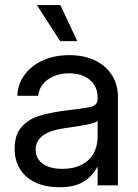

<svg xmlns="http://www.w3.org/2000/svg" viewBox="-20 -748 558 775"><path d="M39.1 -148.4Q39.1 -203.6 66.9 -235.1Q94.7 -266.6 137.5 -280Q180.2 -293.5 244.1 -301.8Q265.6 -304.7 287.1 -307.1Q325.7 -312 341.8 -315.4Q357.9 -318.8 366 -326.7Q374 -334.5 374 -350.6V-355.5Q374 -383.8 360.4 -405.5Q346.7 -427.2 320.8 -439.7Q294.9 -452.1 259.8 -452.1Q224.6 -452.1 196.8 -440.2Q168.9 -428.2 152.6 -407.5Q136.2 -386.7 134.3 -361.3H49.8Q51.8 -408.2 78.9 -445.6Q106 -482.9 152.8 -504.2Q199.7 -525.4 259.8 -525.4Q319.3 -525.4 363.5 -504.2Q407.7 -482.9 431.9 -444.6Q456.1 -406.2 456.1 -355.5V0H374V-73.2H372.1Q354.5 -38.6 318.4 -15.4Q282.2 7.8 218.8 7.8Q166.5 7.8 126 -10Q85.4 -27.8 62.3 -63Q39.1 -98.1 39.1 -148.4ZM374 -195.3V-259.8Q365.7 -252 331.5 -245.1Q297.4 -238.3 240.2 -230.5Q207 -225.6 181.4 -216.1Q155.8 -206.5 139.9 -188.7Q124 -170.9 124 -143.6Q124 -119.6 137 -102.3Q149.9 -85 173.8 -75.7Q197.8 -66.4 230.5 -66.4Q278.8 -66.4 311.3 -84Q343.8 -101.6 358.9 -130.9Q374 -160.2 374 -195.3ZM128.9 -727.5H223.6L292 -582H222.7Z"/></svg>

Font: Intratopia Thin
Style: Regular
Weight: 100
Designer: Rasmus Andersson
Foundry: rsms
Version: Version 3.000;Glyphs 3.2.3 (3260)